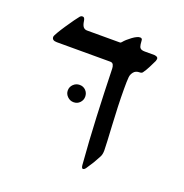

<svg xmlns="http://www.w3.org/2000/svg" viewBox="-105 -622 707 738"><g transform="rotate(20 249.0 -253.0)"><path d="M311.5 22.5Q306.2 22.5 304.7 9.8Q296.9 -86.9 292.5 -184.6Q288.1 -282.2 285.6 -377.9Q285.6 -386.2 282.2 -393.6Q278.8 -400.9 269.5 -400.9H50.8Q30.8 -400.9 30.8 -415.5Q30.8 -419.9 39.6 -434.8Q48.3 -449.7 60.8 -468.3Q73.2 -486.8 84.2 -502.2Q95.2 -517.6 99.6 -522.5Q104 -527.8 110.4 -527.8Q115.7 -527.8 118.2 -522.9Q120.6 -518.1 121.1 -512.7Q123.5 -496.1 129.4 -489.5Q135.3 -482.9 144.5 -482.9H278.3Q283.2 -482.9 286.1 -487.3Q295.9 -499.5 315.2 -513.7Q334.5 -527.8 345.7 -527.8Q355 -527.8 355 -518.1Q355 -513.2 356.4 -503.2Q357.9 -493.2 361.3 -489.3Q366.2 -482.9 380.9 -482.9H419.9Q423.3 -482.9 429.2 -480.7Q435.1 -478.5 435.1 -471.7Q435.1 -470.2 433.1 -463.4Q427.7 -452.1 419.2 -435.1Q410.6 -418 402.3 -406.7Q398.9 -400.9 390.1 -400.9Q373.5 -400.9 365.5 -390.6Q357.4 -380.4 356.4 -369.1Q355.5 -360.8 355.2 -347.9Q355 -335 355 -320.3Q355 -286.1 356.4 -247.6Q357.9 -209 359.9 -173.1Q361.8 -137.2 363.3 -110.4Q364.7 -83.5 364.7 -72.8Q364.7 -55.7 358.9 -45.4Q349.6 -27.8 342.3 -15.6Q335 -3.4 322.3 15.1Q316.9 22.5 311.5 22.5ZM189.9 -206.1Q175.3 -206.1 164.6 -216.6Q153.8 -227.1 153.8 -241.2Q153.8 -256.3 164.6 -266.6Q175.3 -276.9 189.9 -276.9Q205.1 -276.9 215.1 -266.6Q225.1 -256.3 225.1 -241.2Q225.1 -227.1 215.1 -216.6Q205.1 -206.1 189.9 -206.1Z"/></g></svg>

Font: David Libre
Style: Regular
Weight: 400
Designer: Ismar David, J. Victor Gaultney, Annie Olsen and Meir Sadan
Foundry: Monotype Imaging Inc. & SIL International
Version: Version 1.100; ttfautohint (v1.8.4.7-5d5b)